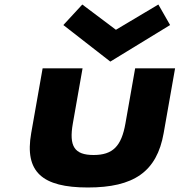

<svg xmlns="http://www.w3.org/2000/svg" viewBox="-20 -816 796 851"><path d="M345.9 -513H168.9L118.3 -226C88 -54 166.6 15 369.4 15C572.1 15 675.1 -54 705.4 -226L756 -513H579L536 -269C518.2 -168 480.2 -129 394.8 -129C309.4 -129 285.1 -168 302.9 -269ZM733.9 -705 681.9 -796 493.8 -684 344.8 -796 260.8 -705 468.9 -543Z"/></svg>

Font: Hussar Wysoki
Style: Obl
Weight: 700
Foundry: Cannot Into Space Fonts
Version: Version 0.92